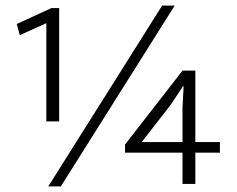

<svg xmlns="http://www.w3.org/2000/svg" viewBox="-20 -659 848 688"><path d="M153 9 561 -639H606L198 9ZM164 -630H192V-224H146V-576L51 -533L40 -573ZM634 -406H680V-150H768V-112H680V0H634V-112H428V-141ZM592 -284 488 -150H634V-274L638 -350H636Z"/></svg>

Font: Mukta Vaani ExtraLight
Style: Regular
Weight: 275
Designer: Noopur Datye, Girish Dalvi, Yashodeep Gholap, Pallavi Karambelkar
Foundry: Ek Type
Version: Version 2.538;PS 1.000;hotconv 16.6.51;makeotf.lib2.5.65220;